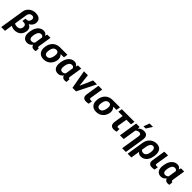

<svg xmlns="http://www.w3.org/2000/svg" viewBox="529 -2851 5124 5124"><g transform="rotate(45 3090.5 -289.5)"><path d="M2 198H143L178 -27C211 -5 256 10 310 10C343 10 374 6 403 -4C485 -32 544 -97 561 -202C576 -295 534 -351 465 -376C521 -404 571 -454 583 -528C588 -559 586 -586 579 -610C557 -682 489 -721 384 -721C314 -721 252 -695 208 -661C163 -626 124 -574 113 -504ZM195 -132 254 -504C264 -565 306 -606 366 -606C420 -606 449 -572 440 -518C430 -455 398 -419 334 -419H302L286 -316H333C403 -316 431 -274 420 -204C410 -140 360 -104 296 -104C252 -104 218 -114 195 -132Z M624 -250C618 -212 616 -177 620 -145C630 -58 680 10 788 10C857 10 902 -26 937 -71C948 -22 981 10 1046 10C1072 10 1088 8 1109 -2L1114 -108C1111 -106 1108 -106 1103 -106C1072 -106 1073 -138 1078 -171L1135 -528H1013L993 -465C972 -506 940 -538 876 -538C842 -538 812 -532 784 -518C698 -476 644 -382 625 -260ZM765 -250 766 -260C779 -341 812 -424 893 -424C937 -424 958 -403 969 -373L937 -171C936 -164 936 -158 935 -151C914 -122 885 -104 841 -104C763 -104 753 -172 765 -250Z M1201 -259C1195 -220 1194 -185 1200 -152C1217 -58 1283 10 1408 10C1447 10 1482 4 1514 -9C1602 -45 1671 -123 1689 -239L1690 -249C1693 -266 1693 -282 1691 -297C1685 -346 1662 -385 1632 -414H1756L1774 -528H1493C1453 -528 1415 -521 1382 -508C1289 -472 1222 -390 1203 -269ZM1342 -259 1344 -269C1357 -349 1395 -414 1475 -414C1552 -414 1565 -346 1553 -269L1551 -259C1538 -180 1505 -104 1426 -104C1342 -104 1329 -175 1342 -259Z M1785 -250C1779 -212 1777 -177 1781 -145C1791 -58 1841 10 1949 10C2018 10 2063 -26 2098 -71C2109 -22 2142 10 2207 10C2233 10 2249 8 2270 -2L2275 -108C2272 -106 2269 -106 2264 -106C2233 -106 2234 -138 2239 -171L2296 -528H2174L2154 -465C2133 -506 2101 -538 2037 -538C2003 -538 1973 -532 1945 -518C1859 -476 1805 -382 1786 -260ZM1926 -250 1927 -260C1940 -341 1973 -424 2054 -424C2098 -424 2119 -403 2130 -373L2098 -171C2097 -164 2097 -158 2096 -151C2075 -122 2046 -104 2002 -104C1924 -104 1914 -172 1926 -250Z M2398 -528 2493 0H2627L2890 -528H2742L2587 -172L2546 -528Z M2885 -150C2869 -47 2910 5 3012 5C3046 5 3073 1 3099 -7L3116 -114L3098 -112C3091 -111 3083 -110 3074 -110C3035 -110 3022 -125 3028 -165L3087 -528H2945Z M3185 -259C3179 -220 3178 -185 3184 -152C3201 -58 3267 10 3392 10C3431 10 3466 4 3498 -9C3586 -45 3655 -123 3673 -239L3674 -249C3677 -266 3677 -282 3675 -297C3669 -346 3646 -385 3616 -414H3740L3758 -528H3477C3437 -528 3399 -521 3366 -508C3273 -472 3206 -390 3187 -269ZM3326 -259 3328 -269C3341 -349 3379 -414 3459 -414C3536 -414 3549 -346 3537 -269L3535 -259C3522 -180 3489 -104 3410 -104C3326 -104 3313 -175 3326 -259Z M3809 -415H3972L3932 -162C3915 -52 3955 10 4060 10C4098 10 4126 3 4155 -6L4157 -113C4139 -107 4130 -105 4108 -105C4074 -105 4066 -125 4072 -160L4113 -415H4287L4305 -528H3827Z M4285 0H4426L4486 -378C4509 -405 4544 -424 4589 -424C4643 -424 4665 -394 4656 -338L4570 203H4711L4797 -338C4817 -463 4780 -538 4658 -538C4588 -538 4533 -505 4494 -463L4500 -528H4369ZM4559 -613H4643L4750 -782H4622Z M4777 203H4918L4958 -49C4982 -14 5016 10 5078 10C5111 10 5142 3 5170 -10C5253 -49 5306 -134 5324 -250L5325 -260C5331 -301 5333 -338 5328 -372C5315 -468 5258 -538 5135 -538C5098 -538 5064 -532 5032 -519C4942 -483 4873 -401 4854 -282ZM4973 -148 4993 -270C5005 -344 5037 -424 5110 -424C5128 -424 5142 -420 5154 -411C5190 -384 5195 -327 5184 -260L5183 -250C5171 -172 5136 -104 5059 -104C5014 -104 4986 -120 4973 -148Z M5371 -150C5355 -47 5396 5 5498 5C5532 5 5559 1 5585 -7L5602 -114L5584 -112C5577 -111 5569 -110 5560 -110C5521 -110 5508 -125 5514 -165L5573 -528H5431Z M5670 -250C5664 -212 5662 -177 5666 -145C5676 -58 5726 10 5834 10C5903 10 5948 -26 5983 -71C5994 -22 6027 10 6092 10C6118 10 6134 8 6155 -2L6160 -108C6157 -106 6154 -106 6149 -106C6118 -106 6119 -138 6124 -171L6181 -528H6059L6039 -465C6018 -506 5986 -538 5922 -538C5888 -538 5858 -532 5830 -518C5744 -476 5690 -382 5671 -260ZM5811 -250 5812 -260C5825 -341 5858 -424 5939 -424C5983 -424 6004 -403 6015 -373L5983 -171C5982 -164 5982 -158 5981 -151C5960 -122 5931 -104 5887 -104C5809 -104 5799 -172 5811 -250Z"/></g></svg>

Font: Asimov Pro
Style: BdObl
Weight: 700
Designer: Google
Version: Version 2.000980; 2014